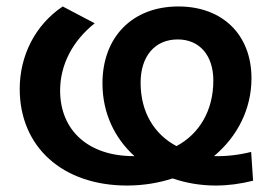

<svg xmlns="http://www.w3.org/2000/svg" viewBox="-20 -564 859 594"><path d="M373 10C423 10 471 2 514 -12C555 2 600 10 647 10C685 10 724 5 763 -5L757 -94C717 -84 678 -80 642 -81C714 -141 758 -226 758 -322C758 -456 669 -544 532 -544C389 -544 297 -449 297 -306C297 -214 335 -136 396 -81H393C254 -81 166 -160 166 -284C166 -364 205 -438 273 -492L174 -544C89 -487 41 -392 41 -289C41 -109 174 10 373 10ZM415 -308C415 -390 459 -442 530 -442C597 -442 640 -393 640 -315C640 -222 597 -150 526 -112C458 -148 415 -216 415 -308Z"/></svg>

Font: Chess Sans SemiBold
Style: Regular
Weight: 600
Designer: Wolf Bōese
Foundry: Wolf Bōese
Version: Version 7.223;Glyphs 3.3 (3306)